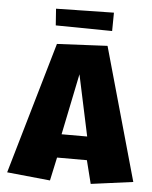

<svg xmlns="http://www.w3.org/2000/svg" viewBox="-58 -911 749 945"><g transform="rotate(5 317.0 -438.0)"><path d="M323.7 -546.4 388.2 -244.6H261.7ZM224.6 -13.2 249.5 -128.4H397L425.8 -13.7L633.8 -41.5L449.2 -697.8L200.2 -685.5L11.2 -34.7ZM465.3 -772.5 466.3 -863.3 180.7 -857.9 186.5 -775.9Z"/></g></svg>

Font: Luckiest Guy
Style: Regular
Weight: 400
Designer: Astigmatic (AOETI)
Foundry: Astigmatic (AOETI)
Version: Version 1.001